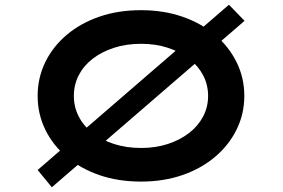

<svg xmlns="http://www.w3.org/2000/svg" viewBox="-20 -757 1195 811"><path d="M199 34 139 -39 947 -737 1013 -669ZM576 10Q479 10 399.5 -17.5Q320 -45 261.5 -94.5Q203 -144 171 -210Q139 -276 139 -352Q139 -428 171 -494Q203 -560 261.5 -609.5Q320 -659 399.5 -686.5Q479 -714 576 -714Q671 -714 750.5 -686.5Q830 -659 888.5 -609.5Q947 -560 979.5 -494Q1012 -428 1012 -352Q1012 -276 979.5 -210Q947 -144 888.5 -94.5Q830 -45 750.5 -17.5Q671 10 576 10ZM576 -132Q638 -132 689.5 -149Q741 -166 779 -195.5Q817 -225 838 -265Q859 -305 859 -352Q859 -399 838 -439Q817 -479 779 -508.5Q741 -538 689.5 -555Q638 -572 576 -572Q513 -572 461 -555Q409 -538 371 -508.5Q333 -479 312.5 -439Q292 -399 292 -352Q292 -305 312.5 -265Q333 -225 371 -195.5Q409 -166 461 -149Q513 -132 576 -132Z"/></svg>

Font: Lexend Zetta SemiBold
Style: Regular
Weight: 600
Designer: Bonnie Shaver-Troup, Thomas Jockin
Foundry: Lexend
Version: Version 1.007